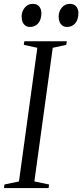

<svg xmlns="http://www.w3.org/2000/svg" viewBox="-32 -952 417 972"><path d="M-12 0 -9.5 -18 64 -33.5 157 -710 88.5 -725 91 -743H306L303.5 -725L235 -710L142 -33.5L216.5 -18L214 0ZM119.5 -815.5Q101 -815.5 89.2 -829Q77.5 -842.5 77.5 -869Q77.5 -894 93.2 -913.2Q109 -932.5 134 -932.5Q155.5 -932.5 166.5 -919Q177.5 -905.5 177.5 -886.5Q177.5 -853 161.5 -834.2Q145.5 -815.5 119.5 -815.5ZM307 -815.5Q288.5 -815.5 276.8 -829Q265 -842.5 265 -869Q265 -894 280.8 -913.2Q296.5 -932.5 321.5 -932.5Q343 -932.5 354 -919Q365 -905.5 365 -886.5Q365 -853 349 -834.2Q333 -815.5 307 -815.5Z"/></svg>

Font: Merriweather 144pt Light
Style: Italic
Weight: 300
Italic angle: -7.8°
Version: Version 2.101